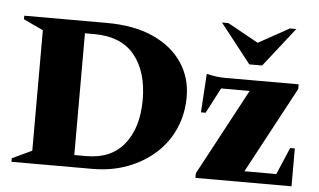

<svg xmlns="http://www.w3.org/2000/svg" viewBox="-50 -785 1435 864"><g transform="rotate(5 667.5 -353.5)"><path d="M30 0V-16L119 -58V-602L30 -644V-660H402Q526 -660 612.5 -621Q699 -582 744.5 -514Q790 -446 790 -360Q790 -282 761 -216Q732 -150 678.5 -102Q625 -54 553 -27Q481 0 395 0ZM349 -605H309V-55H364Q476 -55 535 -129.5Q594 -204 594 -329Q594 -456 533.5 -530.5Q473 -605 349 -605ZM861 0V-21L1070 -411H941L881 -296H860L871 -470H876Q890 -466 911 -463Q932 -460 953 -460H1287V-439L1078 -49H1222L1274 -171H1295V0ZM1058 -530 919 -707H948L1087 -630L1226 -707H1255L1116 -530Z"/></g></svg>

Font: Spectral ExtraBold
Style: Regular
Weight: 800
Designer: Jean-Baptiste Levee
Foundry: Production Type
Version: Version 2.001